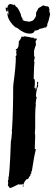

<svg xmlns="http://www.w3.org/2000/svg" viewBox="-20 -919 278 988"><path d="M104.5 -732.4Q133.8 -728.5 145.5 -724.6Q149.4 -726.6 151.4 -726.6Q151.4 -723.6 157.2 -720.7H168.9V-714.8L163.1 -707L165 -687.5Q161.1 -681.6 155.3 -658.2V-630.9L159.2 -625L155.3 -607.4Q155.3 -601.1 157.2 -597.7Q155.3 -592.3 153.3 -513.7Q156.2 -513.7 159.2 -507.8V-484.4L157.2 -464.8L163.1 -468.8V-457Q167.5 -457 170.9 -482.4V-498H172.9Q176.8 -497.6 176.8 -494.1L174.8 -482.4L176.8 -478.5Q165 -452.6 165 -421.9L168.9 -419.9Q165 -403.8 163.1 -382.8Q163.1 -380.9 165 -380.9Q161.1 -361.8 161.1 -324.2V-259.8Q161.1 -249 159.2 -232.4Q161.1 -229.5 161.1 -220.7H159.2Q159.2 -218.8 161.1 -218.8Q159.2 -182.6 159.2 -166V-150.4L163.1 -152.3H165Q155.3 -115.7 143.6 -37.1L139.6 -35.2L141.6 -31.2L139.6 -27.3Q141.6 -27.3 141.6 -25.4Q137.7 -23.4 135.7 -23.4Q137.7 -19.5 137.7 -17.6Q127.9 -6.8 127.9 -3.9Q127.9 -1 120.1 3.9Q120.1 2 118.2 2Q103.5 16.1 100.6 31.2H96.7V27.3Q90.8 29.3 90.8 31.2L86.9 29.3Q85 29.3 85 31.2L75.2 29.3Q37.6 48.8 30.3 48.8Q30.3 46.9 20.5 35.2V33.2L22.5 21.5Q20.5 17.6 20.5 15.6Q20.5 12.2 24.4 0L22.5 -3.9Q29.3 -3.9 36.1 -193.4Q38.1 -193.4 42 -242.2Q42 -244.1 40 -244.1L42 -253.9Q47.9 -353.5 47.9 -476.6H49.8Q49.8 -478.5 47.9 -478.5Q61.5 -576.2 61.5 -623Q59.6 -627 59.6 -628.9Q62.5 -628.9 65.4 -636.7Q63.5 -640.6 63.5 -642.6H65.4L63.5 -646.5V-650.4L65.4 -660.2H61.5V-666Q77.1 -666 77.1 -707Q86.9 -716.3 90.8 -730.5H96.7L100.6 -728.5Q101.1 -732.4 104.5 -732.4ZM102.5 35.2V37.1Q102.5 41 98.6 41H96.7V37.1Q98.6 37.1 102.5 35.2ZM20.5 -868.2 21 -871.1H19V-868.2ZM132.8 -746.1Q102.5 -746.1 68.4 -775.4Q57.1 -775.9 35.6 -803.7Q18.1 -827.6 18.1 -849.1V-852.5Q21 -852.5 21 -845.7L23.9 -845.2Q22 -858.4 22 -864.3V-866.7H20.5Q20.5 -865.7 17.1 -858.4Q10.7 -858.9 8.8 -878.9V-880.4L18.1 -878.4Q19.5 -898.4 35.6 -898.4H37.1L47.9 -892.1V-894.5L52.7 -893.1V-896H54.2L63 -883.8Q71.8 -883.3 87.4 -844.7V-843.8Q87.4 -834 99.6 -818.4V-816.9L95.2 -819.8H93.8Q93.8 -814.5 114.7 -809.1Q116.2 -809.1 116.7 -810.5L127.9 -807.1Q154.8 -811.5 155.8 -822.3Q159.7 -822.3 166 -838.4L165 -847.2L166.5 -849.6Q165.5 -852.1 165.5 -854V-855.5Q168 -855.5 177.7 -877L202.1 -891.1H203.6Q207.5 -888.7 223.6 -885.7Q223.6 -887.2 225.1 -887.2Q225.1 -884.3 232.9 -882.3L231 -879.4Q234.9 -872.6 234.9 -867.7L233.4 -864.3Q234.4 -860.8 234.4 -859.4L232.9 -859.9L237.3 -852.5V-851.1L235.4 -848.1L238.3 -846.7Q229.5 -805.2 222.7 -794.4Q224.1 -791.5 224.1 -788.6Q220.7 -785.2 220.7 -781.7Q218.3 -783.2 215.8 -783.2V-781.7H218.8V-778.8Q216.3 -778.8 212.4 -776.4Q209.5 -777.8 207.5 -777.8Q207.5 -774.4 182.1 -770Q181.6 -763.7 158.2 -761.2Q155.3 -746.1 132.8 -746.1ZM46.4 -896.5H42Q42.5 -898.9 44.4 -898.9Z"/></svg>

Font: Mister Brush
Style: Regular
Weight: 400
Designer: GGBotNet
Foundry: GGBotNet
Version: 1.00